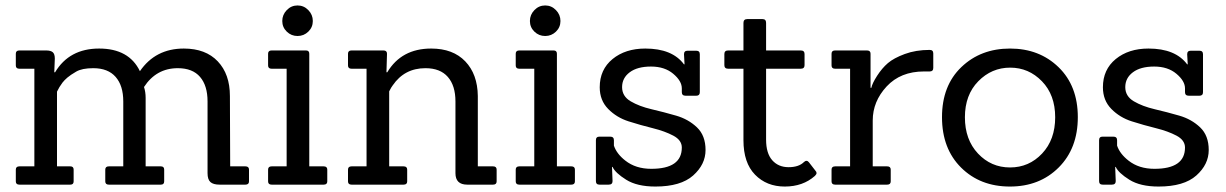

<svg xmlns="http://www.w3.org/2000/svg" viewBox="-20 -677 4494 704"><path d="M880 0H785Q762 0 751.5 -9.5Q741 -19 741 -42V-305Q741 -363 713.5 -395Q686 -427 632 -427Q553 -427 508 -358Q514 -340 514 -318V-67H570Q582 -67 582 -55V-12Q582 0 570 0H379Q366 0 366 -12V-55Q366 -67 379 -67H432V-305Q432 -363 404 -395Q376 -427 322 -427Q281 -427 259.5 -414.5Q238 -402 227 -392.5Q216 -383 209 -374Q197 -358 189 -341V-67H238Q250 -67 250 -55V-12Q250 0 238 0H51Q38 0 38 -12V-55Q38 -67 51 -67H106V-425H51Q38 -425 38 -437V-480Q38 -492 51 -492H149Q166 -492 173.5 -485.5Q181 -479 181 -462L179 -412H182Q234 -499 343.5 -499Q453 -499 493 -416Q550 -499 654 -499Q734 -499 778.5 -452Q823 -405 823 -325L824 -67H880Q893 -67 893 -55V-12Q893 0 880 0Z M1167 0H976Q963 0 963 -12V-55Q963 -67 976 -67H1031V-425H976Q963 -425 963 -437V-480Q963 -492 976 -492H1102Q1114 -492 1114 -480V-67H1167Q1180 -67 1180 -55V-12Q1180 0 1167 0ZM1110.5 -640Q1127 -623 1127 -600Q1127 -577 1110.5 -561Q1094 -545 1071 -545Q1048 -545 1031.5 -561Q1015 -577 1015 -600Q1015 -623 1031.5 -640Q1048 -657 1071 -657Q1094 -657 1110.5 -640Z M1788 0H1693Q1650 0 1650 -42V-305Q1650 -363 1622 -395Q1594 -427 1540 -427Q1463 -427 1420 -364Q1415 -358 1407 -342V-67H1460Q1473 -67 1473 -55V-12Q1473 0 1460 0H1269Q1256 0 1256 -12V-55Q1256 -67 1269 -67H1324V-425H1269Q1256 -425 1256 -437V-480Q1256 -492 1269 -492H1386Q1399 -492 1399 -480L1397 -412H1400Q1452 -499 1561 -499Q1641 -499 1686 -452Q1731 -405 1732 -325V-67H1788Q1801 -67 1801 -55V-12Q1801 0 1788 0Z M2075 0H1884Q1871 0 1871 -12V-55Q1871 -67 1884 -67H1939V-425H1884Q1871 -425 1871 -437V-480Q1871 -492 1884 -492H2010Q2022 -492 2022 -480V-67H2075Q2088 -67 2088 -55V-12Q2088 0 2075 0ZM2018.5 -640Q2035 -623 2035 -600Q2035 -577 2018.5 -561Q2002 -545 1979 -545Q1956 -545 1939.5 -561Q1923 -577 1923 -600Q1923 -623 1939.5 -640Q1956 -657 1979 -657Q2002 -657 2018.5 -640Z M2383 7Q2316 7 2276 -18Q2236 -43 2226 -65H2224Q2226 -16 2226 -13Q2226 0 2212 0H2178Q2165 0 2165 -13V-163Q2165 -176 2178 -176H2217Q2231 -176 2231 -163V-143Q2241 -113 2273 -88Q2311 -58 2368 -58Q2480 -58 2480 -136Q2480 -163 2449 -179.5Q2418 -196 2373.5 -207Q2329 -218 2285 -232Q2241 -246 2210 -277.5Q2179 -309 2179 -357Q2179 -422 2226 -460.5Q2273 -499 2346 -499Q2445 -499 2488 -441H2490Q2488 -477 2488 -478Q2488 -491 2501 -491H2533Q2546 -491 2546 -478V-339Q2546 -326 2533 -326H2494Q2480 -326 2480 -339V-353Q2480 -380 2448.5 -406.5Q2417 -433 2367 -433Q2317 -433 2289 -412Q2261 -391 2261 -357.5Q2261 -324 2292.5 -305.5Q2324 -287 2369 -276.5Q2414 -266 2459 -253Q2504 -240 2535.5 -210Q2567 -180 2567 -127Q2567 -74 2521.5 -33.5Q2476 7 2383 7Z M2970 -51Q2974 -47 2974 -42.5Q2974 -38 2968 -32Q2924 7 2857.5 7Q2791 7 2748.5 -36.5Q2706 -80 2706 -163V-425H2650Q2636 -425 2636 -438V-479Q2636 -492 2650 -492H2706V-593Q2706 -607 2720 -607H2776Q2789 -607 2789 -593V-492H2916Q2930 -492 2930 -479V-438Q2930 -425 2916 -425H2789V-165Q2789 -115 2811.5 -89.5Q2834 -64 2871.5 -64Q2909 -64 2928 -83Q2938 -92 2946 -82Z M3233 0H3042Q3029 0 3029 -12V-55Q3029 -67 3042 -67H3097V-425H3042Q3029 -425 3029 -437V-480Q3029 -492 3042 -492H3159Q3172 -492 3172 -480V-355H3175Q3178 -371 3196 -399Q3214 -427 3235.5 -445.5Q3257 -464 3297.5 -479Q3338 -494 3389 -494Q3402 -494 3402 -481V-428Q3402 -415 3389 -415H3368Q3282 -415 3231 -360Q3180 -305 3180 -235V-67H3233Q3246 -67 3246 -55V-12Q3246 0 3233 0Z M3862 -63Q3792 7 3683 7Q3574 7 3504 -62.5Q3434 -132 3434 -247.5Q3434 -363 3505 -431Q3576 -499 3683.5 -499Q3791 -499 3861.5 -430.5Q3932 -362 3932 -247.5Q3932 -133 3862 -63ZM3518 -247Q3518 -165 3566 -114Q3614 -63 3683.5 -63Q3753 -63 3801 -114Q3849 -165 3849 -247Q3849 -329 3800.5 -379Q3752 -429 3684 -429Q3616 -429 3567 -379Q3518 -329 3518 -247Z M4228 7Q4161 7 4121 -18Q4081 -43 4071 -65H4069Q4071 -16 4071 -13Q4071 0 4057 0H4023Q4010 0 4010 -13V-163Q4010 -176 4023 -176H4062Q4076 -176 4076 -163V-143Q4086 -113 4118 -88Q4156 -58 4213 -58Q4325 -58 4325 -136Q4325 -163 4294 -179.5Q4263 -196 4218.5 -207Q4174 -218 4130 -232Q4086 -246 4055 -277.5Q4024 -309 4024 -357Q4024 -422 4071 -460.5Q4118 -499 4191 -499Q4290 -499 4333 -441H4335Q4333 -477 4333 -478Q4333 -491 4346 -491H4378Q4391 -491 4391 -478V-339Q4391 -326 4378 -326H4339Q4325 -326 4325 -339V-353Q4325 -380 4293.5 -406.5Q4262 -433 4212 -433Q4162 -433 4134 -412Q4106 -391 4106 -357.5Q4106 -324 4137.5 -305.5Q4169 -287 4214 -276.5Q4259 -266 4304 -253Q4349 -240 4380.5 -210Q4412 -180 4412 -127Q4412 -74 4366.5 -33.5Q4321 7 4228 7Z"/></svg>

Font: Sanchez
Style: Regular
Weight: 400
Designer: Daniel Hernández
Foundry: LatinoType
Version: Version 1.001